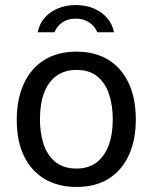

<svg xmlns="http://www.w3.org/2000/svg" viewBox="-20 -732 606 762"><path d="M283.5 10Q212 10 158.8 -20.8Q105.5 -51.5 76 -111Q46.5 -170.5 46.5 -256.5Q46.5 -337.5 74 -398.5Q101.5 -459.5 154.5 -493.2Q207.5 -527 284 -527Q355.5 -527 408 -495.8Q460.5 -464.5 489.8 -404Q519 -343.5 519 -256.5Q519 -177.5 492 -117.5Q465 -57.5 412.8 -23.8Q360.5 10 283.5 10ZM284 -63Q330 -63 362 -86.5Q394 -110 410.8 -154Q427.5 -198 427.5 -258.5Q427.5 -314 412.8 -358.2Q398 -402.5 366.5 -428.5Q335 -454.5 284 -454.5Q237 -454.5 204.5 -431.2Q172 -408 155.2 -364Q138.5 -320 138.5 -258.5Q138.5 -204 153.2 -159.5Q168 -115 200.2 -89Q232.5 -63 284 -63ZM129.5 -604Q137 -639.5 158.8 -663.2Q180.5 -687 212 -699.5Q243.5 -712 280 -712Q319 -712 350.8 -699Q382.5 -686 404 -662Q425.5 -638 432.5 -604H366Q357 -627.5 334.5 -642.8Q312 -658 280 -658Q248.5 -658 226.8 -642.8Q205 -627.5 196.5 -604Z"/></svg>

Font: Public Sans Thin
Style: Regular
Weight: 400
Version: Version 2.001